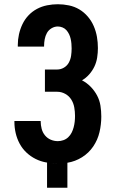

<svg xmlns="http://www.w3.org/2000/svg" viewBox="-20 -763 540 906"><path d="M202 123V4Q214 6 225.5 7Q237 8 249 8H251Q224 8 198 3.5Q172 -1 148 -13Q124 -25 104.5 -43.5Q85 -62 72.5 -85.5Q60 -109 54 -135Q48 -161 48 -187V-192H172V-190Q172 -173 176.5 -155.5Q181 -138 192 -124.5Q203 -111 219 -104Q235 -97 253 -97Q266 -97 279 -101.5Q292 -106 302 -115.5Q312 -125 318 -137Q324 -149 327.5 -162Q331 -175 332.5 -188.5Q334 -202 334 -216Q334 -236 330.5 -256Q327 -276 316.5 -293Q306 -310 288 -320Q270 -330 250 -330H192V-435H250Q267 -435 282 -444Q297 -453 305 -468Q313 -483 315.5 -500Q318 -517 318 -534Q318 -546 317 -557Q316 -568 313.5 -579.5Q311 -591 306 -601.5Q301 -612 293.5 -620.5Q286 -629 275 -633.5Q264 -638 253 -638Q237 -638 223 -629.5Q209 -621 201.5 -607.5Q194 -594 191 -578Q188 -562 188 -546V-543H64V-551Q64 -576 69.5 -601Q75 -626 86 -649Q97 -672 114.5 -690.5Q132 -709 154.5 -721Q177 -733 202.5 -738Q228 -743 253 -743Q279 -743 305.5 -737.5Q332 -732 354.5 -718.5Q377 -705 394.5 -684.5Q412 -664 422.5 -639.5Q433 -615 437.5 -589Q442 -563 442 -536Q442 -514 438.5 -491.5Q435 -469 425.5 -449Q416 -429 401 -412Q386 -395 367 -384Q390 -372 408 -353.5Q426 -335 438 -312.5Q450 -290 454 -264.5Q458 -239 458 -213Q458 -176 449.5 -139.5Q441 -103 420 -72Q399 -41 367 -21Q335 -1 298 5V123Z"/></svg>

Font: Iosevka Term Curly Extrabold
Style: Regular
Weight: 800
Designer: Belleve Invis
Foundry: Belleve Invis
Version: Version 32.3.0